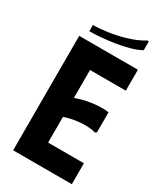

<svg xmlns="http://www.w3.org/2000/svg" viewBox="-213 -938 861 1017"><g transform="rotate(30 217.5 -430.0)"><path d="M408 -700V-572H189V-401Q220 -413 254.5 -420Q289 -427 323 -429Q357 -431 386 -427V-304L377 -298Q354 -305 323.5 -306Q293 -307 258 -302Q223 -297 189 -285V-128H408V0H49V-700ZM375 -860 383 -858V-805Q354 -789 314 -778Q274 -767 230.5 -760.5Q187 -754 148.5 -751Q110 -748 83 -748V-786Q119 -786 172 -793.5Q225 -801 279.5 -817.5Q334 -834 375 -860Z"/></g></svg>

Font: Phudu SemiBold
Style: Regular
Weight: 600
Version: Version 1.005;gftools[0.9.23]